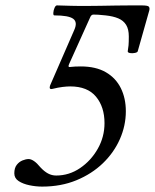

<svg xmlns="http://www.w3.org/2000/svg" viewBox="-20 -683 574 711"><path d="M136 8Q113 8 89 3Q65 -2 49 -12.5Q33 -23 33 -41Q33 -61 42 -72.5Q51 -84 63.5 -89Q76 -94 86 -94Q95 -94 106 -86.5Q117 -79 130 -63Q144 -48 158 -40.5Q172 -33 188 -33Q236 -33 276.5 -60.5Q317 -88 342 -132Q367 -176 367 -227Q367 -287 335.5 -325Q304 -363 240 -363Q228 -363 211.5 -361Q195 -359 175 -354Q164 -351 164 -359Q164 -362 165 -365Q166 -368 167 -370L255 -572Q268 -601 251 -613.5Q234 -626 181 -626Q177 -626 177.5 -635.5Q178 -645 182 -654Q186 -663 191 -663Q222 -662 243 -661.5Q264 -661 274 -661Q281 -661 302 -661Q323 -661 351.5 -661.5Q380 -662 410 -662.5Q440 -663 465 -663Q490 -663 504 -663Q527 -663 531 -658.5Q535 -654 533 -645L490 -493Q489 -489 479.5 -487Q470 -485 461.5 -486.5Q453 -488 453 -493Q455 -504 456 -515Q457 -526 457 -548Q457 -575 447 -591Q437 -607 418 -615Q399 -623 371 -626Q355 -628 343.5 -628.5Q332 -629 326 -629Q318 -629 314 -619L236 -446Q230 -433 240 -435Q248 -436 258 -436.5Q268 -437 279 -437Q335 -437 372 -415.5Q409 -394 427.5 -356.5Q446 -319 446 -271Q446 -218 424 -168Q402 -118 361 -78.5Q320 -39 263 -15.5Q206 8 136 8Z"/></svg>

Font: Junicode VF
Style: Italic
Weight: 400
Italic angle: -11°
Designer: Peter S. Baker
Version: Version 2.209